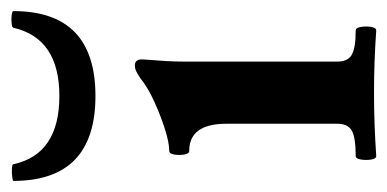

<svg xmlns="http://www.w3.org/2000/svg" viewBox="-204 -498 698 346"><g transform="rotate(-90 145.0 -325.0)"><path d="M37 4Q32 4 30.5 -5Q29 -14 30.5 -23.5Q32 -33 37 -33Q70 -33 82.5 -40Q95 -47 95 -66V-266Q95 -333 46 -333Q41 -333 39.5 -342Q38 -351 39.5 -360Q41 -369 46 -369Q61 -369 86 -377Q111 -385 136 -396.5Q161 -408 177 -421Q186 -427 190.5 -429Q195 -431 200 -431Q211 -431 211 -418Q209 -391 208 -375Q207 -359 207 -342V-66Q207 -47 219.5 -40Q232 -33 263 -33Q268 -33 269.5 -23.5Q271 -14 269.5 -5Q268 4 263 4Q235 2 207 1Q179 0 151 0Q123 0 94.5 1Q66 2 37 4ZM145 -502Q-8 -502 -8 -650Q-8 -651 -0.5 -652Q7 -653 14.5 -652.5Q22 -652 22 -650Q40 -567 145 -567Q249 -567 268 -650Q268 -652 275.5 -653Q283 -654 290.5 -653Q298 -652 298 -650Q298 -502 145 -502Z"/></g></svg>

Font: Junicode SmExp
Style: Bold
Weight: 700
Width: 6
Designer: Peter S. Baker
Version: Version 2.205; ttfautohint (v1.8.4)